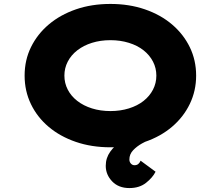

<svg xmlns="http://www.w3.org/2000/svg" viewBox="-20 -738 1121 975"><path d="M637 217Q582 217 549.5 183Q517 149 517 104Q517 64 540 32Q563 0 601 -25.5Q639 -51 682 -70Q725 -89 765 -106L784 -50Q775 -44 751 -34Q727 -24 701 -9.5Q675 5 656 25Q637 45 637 72Q637 84 644.5 92.5Q652 101 663 101Q675 101 682.5 94.5Q690 88 694 78L770 134Q755 164 721.5 190.5Q688 217 637 217ZM541 10Q445 10 365 -17.5Q285 -45 227 -94Q169 -143 137 -209.5Q105 -276 105 -354Q105 -433 137.5 -499Q170 -565 228 -614Q286 -663 365.5 -690.5Q445 -718 541 -718Q636 -718 716 -690.5Q796 -663 854 -613.5Q912 -564 944 -498Q976 -432 976 -354Q976 -277 944 -210.5Q912 -144 854 -94.5Q796 -45 716 -17.5Q636 10 541 10ZM541 -174Q591 -174 634.5 -187.5Q678 -201 709 -225.5Q740 -250 757 -283Q774 -316 774 -354Q774 -392 757 -425Q740 -458 709 -482.5Q678 -507 634.5 -520.5Q591 -534 541 -534Q490 -534 447 -520.5Q404 -507 372.5 -482.5Q341 -458 324 -425Q307 -392 307 -354Q307 -316 324 -283Q341 -250 372.5 -225.5Q404 -201 447 -187.5Q490 -174 541 -174Z"/></svg>

Font: Lexend Tera ExtraBold
Style: Regular
Weight: 800
Designer: Bonnie Shaver-Troup, Thomas Jockin
Foundry: Lexend
Version: Version 1.007